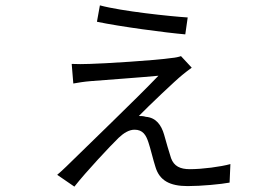

<svg xmlns="http://www.w3.org/2000/svg" viewBox="-20 -653 1040 715"><path d="M352 -633 341 -572C426 -554 599 -531 670 -525L679 -588C615 -592 434 -611 352 -633ZM694 -401 654 -444C646 -441 632 -438 619 -437C560 -428 362 -416 315 -415C291 -414 265 -414 247 -415L253 -342C270 -345 293 -349 319 -351C368 -355 522 -366 570 -371C488 -285 305 -110 226 -32C212 -18 203 -11 193 -2L257 42C300 -13 393 -112 422 -140C441 -158 461 -170 481 -170C512 -170 524 -150 533 -122C540 -102 551 -55 559 -31C574 19 612 40 679 40C730 40 803 33 835 27L838 -42C802 -32 734 -23 687 -23C651 -23 628 -34 617 -64C610 -85 598 -127 591 -152C581 -186 562 -215 523 -218C514 -221 504 -221 497 -221C533 -258 635 -355 659 -374C667 -381 682 -392 694 -401Z"/></svg>

Font: Noto Sans CJK JP DemiLight
Style: Regular
Weight: 350
Designer: Ryoko NISHIZUKA (kana & ideographs); Paul D. Hunt (Latin, Greek & Cyrillic); Wenlong ZHANG (bopomofo); Sandoll Communica
Foundry: Adobe Systems Incorporated
Version: Version 1.004;PS 1.004;hotconv 1.0.82;makeotf.lib2.5.63406